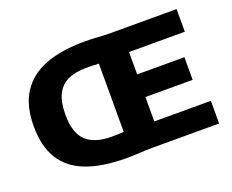

<svg xmlns="http://www.w3.org/2000/svg" viewBox="-101 -766 1130 936"><g transform="rotate(-20 464.0 -298.0)"><path d="M411.5 4.5Q285.5 4.5 202.2 -27.2Q119 -59 78 -125.5Q37 -192 37 -297Q37 -401 80 -468.2Q123 -535.5 206.2 -567.8Q289.5 -600 410 -600Q443.5 -600 479.2 -597.5Q515 -595 548 -595H887V-477.5H597.5V-117.5H891V0H548.5Q515 0 479 2.2Q443 4.5 411.5 4.5ZM377.5 -118.5Q392 -118.5 408 -119Q424 -119.5 440 -120.5V-474.5Q423.5 -475.5 408 -476Q392.5 -476.5 377 -476.5Q319 -476.5 280 -458.8Q241 -441 221.2 -401.2Q201.5 -361.5 201.5 -296.5Q201.5 -200 246 -159.2Q290.5 -118.5 377.5 -118.5ZM535 -244V-361.5H842.5V-244Z"/></g></svg>

Font: Encode Sans SC Condensed Thin
Style: Bold
Weight: 700
Version: Version 3.002